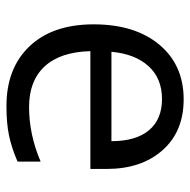

<svg xmlns="http://www.w3.org/2000/svg" viewBox="-17 -568 595 601"><g transform="rotate(90 280.5 -267.5)"><path d="M312 9.8Q193.4 9.8 124.8 -62.5Q56.2 -134.8 56.2 -263.2Q56.2 -392.6 119.9 -468.8Q183.6 -544.9 291 -544.9Q391.6 -544.9 450.2 -478.8Q508.8 -412.6 508.8 -304.2V-252.9H140.1Q142.6 -158.7 187.7 -109.9Q232.9 -61 314.9 -61Q401.4 -61 485.8 -97.2V-24.9Q442.9 -6.3 404.5 1.7Q366.2 9.8 312 9.8ZM290 -477.1Q225.6 -477.1 187.3 -435.1Q148.9 -393.1 142.1 -318.8H421.9Q421.9 -395.5 387.7 -436.3Q353.5 -477.1 290 -477.1Z"/></g></svg>

Font: Sahel FD
Style: FD
Weight: 400
Foundry: Saber Rastikerdar (saber.rastikerdar@gmail.com)
Version: Version 3.3.1